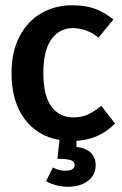

<svg xmlns="http://www.w3.org/2000/svg" viewBox="-20 -525 466 731"><path d="M344.2 104.5Q344.2 140.6 315.2 163.3Q286.1 186 238.8 186Q214.8 186 192.9 179.9Q170.9 173.8 155.3 164.6L181.2 112.8Q205.1 125 226.6 125Q264.2 125 264.2 103Q264.2 89.4 248.5 84.5Q232.9 79.6 198.7 79.6L206.5 7.8Q122.6 -6.3 73.2 -72.5Q23.9 -138.7 23.9 -247.1Q23.9 -327.1 54 -385.5Q84 -443.8 136.5 -474.4Q189 -504.9 254.4 -504.9Q305.7 -504.9 342.3 -491.5Q378.9 -478 411.6 -450.7L355 -381.8Q310.1 -418 256.8 -418Q206.5 -418 175.8 -375.5Q145 -333 145 -247.1Q145 -161.1 175.5 -119.6Q206.1 -78.1 259.3 -78.1Q292 -78.1 315.4 -89.4Q338.9 -100.6 365.7 -122.1L418 -54.7Q358.9 5.9 271 11.2V34.2Q307.6 38.6 325.9 56.9Q344.2 75.2 344.2 104.5Z"/></svg>

Font: Amiri Typewriter
Style: Bold
Weight: 700
Monospace: yes
Designer: Khaled Hosny
Version: Version 1.1